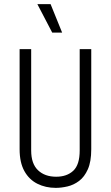

<svg xmlns="http://www.w3.org/2000/svg" viewBox="-20 -898 537 930"><path d="M250 12Q201 12 161 -8Q121 -28 98 -69.5Q75 -111 75 -175V-660H131V-169Q131 -105 164 -73.5Q197 -42 252 -42Q304 -42 335 -71Q366 -100 366 -169V-660H422V-175Q422 -115 405.5 -78Q389 -41 363 -21.5Q337 -2 307 5Q277 12 250 12ZM233 -740 161 -878H225L281 -740Z"/></svg>

Font: Bricolage Grotesque 10pt Condensed ExtraLight
Style: Regular
Weight: 200
Width: 3
Designer: Mathieu Triay
Foundry: Atelier Triay
Version: Version 1.000; ttfautohint (v1.8.4.7-5d5b);gftools[0.9.32]